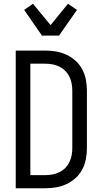

<svg xmlns="http://www.w3.org/2000/svg" viewBox="-20 -1005 540 1025"><path d="M64 0V-735H222Q251 -735 280 -730Q309 -725 335.5 -712.5Q362 -700 384 -680Q406 -660 419.5 -634Q433 -608 438.5 -579Q444 -550 444 -521V-215Q444 -185 438.5 -156Q433 -127 419.5 -101Q406 -75 384 -55Q362 -35 335.5 -22.5Q309 -10 280 -5Q251 0 222 0ZM142 -70H222Q241 -70 260 -73.5Q279 -77 296.5 -85.5Q314 -94 328 -108Q342 -122 350.5 -139.5Q359 -157 362.5 -176Q366 -195 366 -215V-521Q366 -540 362.5 -559Q359 -578 350.5 -595.5Q342 -613 328 -627Q314 -641 296.5 -649.5Q279 -658 260 -661.5Q241 -665 221 -665H142ZM204 -815 109 -952 156 -985 250 -871 343 -985 391 -952 295 -815Z"/></svg>

Font: Huly
Style: Regular
Weight: 400
Designer: Belleve Invis
Foundry: Belleve Invis
Version: Version 33.2.5; ttfautohint (v1.8.4)